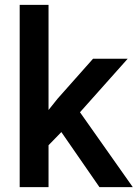

<svg xmlns="http://www.w3.org/2000/svg" viewBox="-20 -770 566 790"><path d="M232.4 -226.6 179.7 -172.4V0H61V-750H179.7V-317.4L216.8 -363.8L362.8 -528.3H505.4L309.1 -308.1L526.4 0H389.2Z"/></svg>

Font: Vazir Medium FD
Style: Medium-FD
Weight: 500
Designer: Saber Rastikerdar
Foundry: Saber Rastikerdar
Version: Version 30.0.0